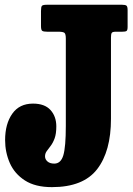

<svg xmlns="http://www.w3.org/2000/svg" viewBox="-20 -770 560 808"><path d="M1.5 -180.5Q1.5 -248.5 31.5 -291.2Q61.5 -334 119 -334Q168 -334 192.5 -307Q217 -280 217 -238Q217 -207 209.8 -187.5Q202.5 -168 193 -155.8Q183.5 -143.5 176.5 -133.8Q169.5 -124 169.5 -112Q169.5 -99.5 179.8 -90.5Q190 -81.5 208.5 -81.5Q236 -81.5 246.5 -116.5Q257 -151.5 257 -240V-607.5Q257 -627 251.2 -631.8Q245.5 -636.5 225.5 -636.5H179.5Q163.5 -636.5 158 -640Q152.5 -643.5 152.5 -660.5V-723.5Q152.5 -741 156.5 -745.5Q160.5 -750 177.5 -750H493.5Q507.5 -750 512.2 -746.2Q517 -742.5 517 -727.5V-656.5Q517 -642.5 512.2 -639.5Q507.5 -636.5 494 -636.5H467Q453 -636.5 450 -631.2Q447 -626 447 -611.5V-270Q447 -133.5 388.8 -58Q330.5 17.5 198.5 17.5Q128 17.5 84.5 -10.8Q41 -39 21.2 -84.2Q1.5 -129.5 1.5 -180.5Z"/></svg>

Font: Besley* Condensed Heavy
Style: Regular
Weight: 800
Width: 3
Designer: Owen Earl
Foundry: indestructible type*
Version: Version 3.000; ttfautohint (v1.8.3)